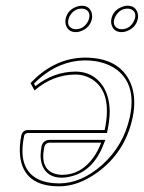

<svg xmlns="http://www.w3.org/2000/svg" viewBox="-20 -639 502 670"><path d="M100.6 -323.2 86.4 -349.1Q164.1 -431.2 262.7 -437.5Q269.5 -438 275.9 -438Q395.5 -438 434.6 -351.6Q457.5 -298.8 442.9 -229Q417 -106.4 317.4 -35.6Q251.5 11.2 186.5 11.2Q63 11.2 50.3 -93.3Q46.4 -127.9 54.7 -168Q59.6 -184.1 76.2 -185.1H345.2Q373.5 -317.9 299.8 -363.3Q273.9 -378.9 243.7 -378.9Q163.6 -378.4 100.6 -323.2ZM333 -141.1H151.9Q138.2 -139.6 134.8 -127Q118.2 -48.3 173.3 -32.2Q184.1 -29.3 195.3 -28.8Q264.6 -28.8 308.6 -93.3Q323.2 -114.7 333 -141.1ZM368.7 -573.2Q375 -603.5 406.2 -615.2Q415.5 -619.1 424.8 -619.1Q453.1 -619.1 460.4 -592.8Q462.9 -582.5 460.9 -573.2Q454.6 -543 423.8 -530.8Q414.6 -526.9 404.8 -526.9Q376.5 -526.9 369.1 -553.2Q366.7 -563.5 368.7 -573.2ZM209 -573.2Q215.3 -603.5 246.1 -615.2Q255.9 -618.7 264.6 -619.1Q293 -619.1 300.3 -592.8Q302.7 -582.5 300.8 -573.2Q294.4 -543 263.7 -530.8Q254.4 -526.9 245.1 -526.9Q216.8 -526.9 209.5 -553.2Q207 -563.5 209 -573.2ZM103.5 -338.4Q167 -388.7 243.7 -389.2Q304.7 -389.2 338.9 -338.9Q362.8 -302.2 362.8 -248Q362.3 -217.3 355 -183.1L353.5 -174.8H76.2Q66.4 -173.3 64.5 -166Q39.1 -46.4 118.2 -11.2Q130.9 -5.9 145 -2.9Q164.6 1 186.5 1Q263.2 1 336.4 -63.5Q411.6 -131.3 433.1 -231Q456.5 -341.3 389.2 -394.5Q362.3 -415 325.2 -423.3Q301.8 -428.2 275.9 -428.2Q177.7 -426.8 98.6 -347.2ZM347.7 -150.9 342.3 -137.7Q304.2 -35.6 215.8 -21Q204.6 -19 195.3 -19Q146 -19 128.4 -59.6Q121.6 -76.2 121.6 -96.7Q122.1 -112.3 125 -128.9Q130.9 -149.9 151.9 -150.9ZM378.4 -570.8Q373 -546.4 394.5 -538.6Q399.9 -537.1 404.8 -537.1Q430.7 -537.1 445.8 -562.5Q449.2 -569.3 451.2 -575.2Q456.5 -599.6 435.1 -607.4Q429.7 -608.9 424.8 -608.9Q398.9 -608.9 383.8 -583.5Q379.9 -576.7 378.4 -570.8ZM218.8 -570.8Q213.4 -546.4 234.4 -538.6Q239.7 -537.1 245.1 -537.1Q271 -537.1 286.1 -562.5Q289.6 -569.3 291 -575.2Q296.4 -599.6 275.4 -607.4Q270 -608.9 264.6 -608.9Q238.8 -608.9 223.6 -583.5Q220.2 -576.7 218.8 -570.8Z"/></svg>

Font: Linux Biolinum Outline O
Style: Italic
Weight: 400
Italic angle: -12°
Designer: Philipp H. Poll
Foundry: Philipp H. Poll
Version: Version 0.6.2